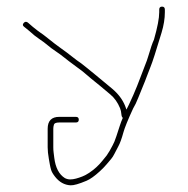

<svg xmlns="http://www.w3.org/2000/svg" viewBox="-20 -446 568 580"><path d="M351 -90C347.7 -82.7 344.7 -74.8 342 -66.5C339.3 -58.2 335.9 -47.6 331.7 -34.9C327.6 -22.2 323.6 -12.7 320 -6.5C316.7 -0.8 313.7 4.7 311 10C307.7 15.3 304.7 20 302 24C298.7 28 294.3 33.3 289 40C278 53.8 264.8 65.8 249.5 76C242.5 80.7 235.7 84.3 229 87C222.3 89.7 215.8 91.8 209.5 93.5C203.2 95.2 197.3 96 192 96C186.7 96 181.3 94.7 176 92C158.4 81 147.7 60.7 144 31L142 15C141.3 9.7 141 4.3 141 -1V-57C141 -61 141.6 -65.2 142.9 -69.5C144.1 -73.8 149.5 -76 159 -76H209C215 -76 218 -78.8 218 -84.5C218 -90.2 215 -93 209 -93H159C135.7 -93 124 -81 124 -57V-1C124 8.8 125.2 20.3 127.5 33.5L130.5 50.5C131.5 56.2 132.8 61.8 134.5 67.5C136.2 73.2 140.2 80 146.5 88C152.8 96 159.8 102.2 167.5 106.5C175.2 110.8 183.7 113.3 193 113.8C202.4 114.3 218.5 109.7 241.5 100C252.4 95.4 265.8 85.9 281.5 71.5C289.2 64.5 295.8 57.7 301.5 51C307.2 44.3 311.8 38.8 315.5 34.5C319.2 30.2 322.5 25 325.5 19C328.5 13 332.5 5.3 337.6 -4.2C342.7 -13.6 347.7 -27.6 352.8 -46.1C356.6 -60.1 366.4 -84.1 382 -118C387.3 -126.7 392.7 -137.8 398 -151.5C403.3 -165.2 408 -176.7 412 -186C416 -195.3 420 -205.5 424 -216.5C428 -227.5 431.7 -237 435 -245C440.4 -257.9 451.4 -292 468 -347.2C474.7 -369.4 478 -390 478 -409V-417C478 -423 475.2 -426 469.5 -426C463.8 -426 461 -423 461 -417V-409C461 -391 455.7 -363.3 445 -326C440.8 -317.6 435 -300.6 427.5 -275C425.2 -267 422.3 -259 419 -251C415.7 -243 410.8 -230.2 404.3 -212.6C397.8 -195 390.6 -177 382.5 -158.5C376.8 -145.5 372.5 -136 369.5 -130L362 -115C360.7 -118.3 359.3 -122 358 -126C350.4 -144.9 337.6 -162.1 319.5 -177.5C310.5 -185.2 301.7 -192.5 293 -199.5C284.3 -206.5 275.7 -213.7 267 -221L240 -243C231.3 -250.3 222 -257.3 212 -264C188 -282.8 171.1 -295.6 161.2 -302.3C154 -307.2 139.4 -318.4 117.5 -336C112.5 -340 107.5 -343.7 102.5 -347C97.5 -350.3 89.7 -356.3 79 -365L64 -378C59.3 -381.3 55.2 -380.8 51.5 -376.5C47.8 -372.2 48.3 -368.3 53 -365L69 -352C79 -342.7 88.8 -334.8 98.4 -328.4C108.1 -322 116.9 -315.4 125 -308.5C131.7 -302.8 139.5 -297 148.5 -291C157.5 -285 166.3 -278.5 175 -271.5C183.7 -264.5 192.8 -257.5 202.5 -250.5C212.2 -243.5 221.3 -236.7 230 -230L256 -208C265.3 -200.7 274.2 -193.5 282.5 -186.5C290.8 -179.5 301.2 -170.8 313.5 -160.5C325.8 -150.2 335.5 -136.5 342.5 -119.5C344.8 -113.8 346.2 -107.9 346.6 -101.7C347.1 -95.6 348.5 -91.7 351 -90Z"/></svg>

Font: Proton
Style: Bk
Weight: 500
Version: Version 1.017